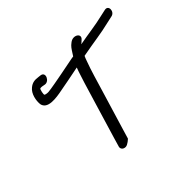

<svg xmlns="http://www.w3.org/2000/svg" viewBox="-142 -906 1131 1131"><g transform="rotate(-45 423.0 -340.5)"><path d="M225 -604C227 -605 230 -605 240 -604L256 -601C291 -593 318 -651 279 -657L262 -659C234 -663 214 -660 193 -643C162 -619 154 -570 157 -540H158L157 -539C167 -486 244 -496 307 -509C337 -514 386 -524 462 -539C450 -509 442 -478 430 -443C396 -333 358 -202 324 -91L307 -33C304 -20 313 -4 335 -4C353 -4 379 -30 379 -30L396 -87C419 -163 447 -256 470 -332C491 -401 508 -463 531 -525C535 -536 538 -545 543 -555C643 -574 705 -580 777 -598L818 -607C854 -613 856 -670 819 -662L778 -653C717 -638 653 -631 578 -617C579 -619 584 -622 584 -622L596 -633C631 -661 580 -695 544 -665L532 -655C519 -643 507 -621 493 -600L479 -598C392 -581 333 -569 302 -564C274 -559 255 -556 243 -555C233 -554 217 -557 214 -560C210 -565 217 -599 223 -604Z"/></g></svg>

Font: Stray Cat
Style: BdExtObl
Weight: 700
Version: Version 1.0